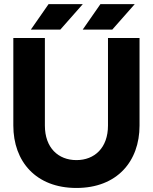

<svg xmlns="http://www.w3.org/2000/svg" viewBox="-20 -909 750 942"><path d="M530.8 -763.7 641.1 -888.7H472.7L385.7 -763.7ZM275.9 -763.7 386.2 -888.7H218.3L131.3 -763.7ZM200.2 -722.7H45.4V-293C45.4 -117.2 155.8 13.2 355 13.2C554.2 13.2 664.6 -117.2 664.6 -293V-722.7H509.8V-293C509.8 -184.1 444.3 -123.5 355 -123.5C265.6 -123.5 200.2 -184.1 200.2 -293Z"/></svg>

Font: Giphurs ExtraBold
Style: Regular
Weight: 800
Version: Version 1.000